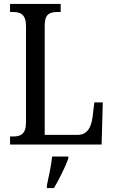

<svg xmlns="http://www.w3.org/2000/svg" viewBox="-20 -734 576 975"><path d="M31 0H496L502 -214H459L450 -139C443 -88 424 -49 374 -49H207V-605C207 -662 232 -673 272 -673H288V-714H31V-673H46C83 -673 112 -662 112 -602V-111C112 -52 83 -41 48 -41H31ZM218 208V221H254C279 179 312 113 327 71V61H245C239 110 228 163 218 208Z"/></svg>

Font: Noto Serif Myanmar Condensed
Style: Regular
Weight: 400
Width: 3
Designer: Ben Mitchell and the Monotype Design Team
Foundry: Monotype Imaging Inc.
Version: Version 2.106